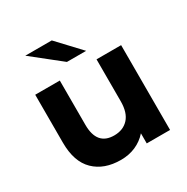

<svg xmlns="http://www.w3.org/2000/svg" viewBox="-171 -899 1029 1055"><g transform="rotate(-30 343.5 -371.5)"><path d="M614 -538V0H466V-64Q435 -29 392.5 -10.5Q350 8 299 8Q193 8 131 -52.5Q69 -113 69 -234V-538H225V-257Q225 -127 334 -127Q391 -127 424.5 -163.5Q458 -200 458 -272V-538ZM129 -751H297L432 -607H310Z"/></g></svg>

Font: CMG Sans
Style: Bold
Weight: 700
Designer: Julieta Ulanovsky
Foundry: Julieta Ulanovsky
Version: Version 7.200